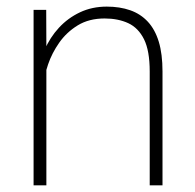

<svg xmlns="http://www.w3.org/2000/svg" viewBox="-20 -558 588 578"><path d="M119.6 -415.5V0H81.1V-528.3H119.1ZM112.3 -304.7 93.3 -327.1Q97.7 -369.1 114 -407.2Q130.4 -445.3 157.5 -474.6Q184.6 -503.9 220.9 -521Q257.3 -538.1 301.3 -538.1Q340.8 -538.1 372.1 -527.1Q403.3 -516.1 425 -492.7Q446.8 -469.2 458 -432.4Q469.2 -395.5 469.2 -342.8V0H430.7V-342.8Q430.7 -405.3 413.6 -439.7Q396.5 -474.1 366 -488.3Q335.4 -502.4 294.9 -502.4Q248 -502.4 214.1 -481.7Q180.2 -460.9 158.2 -429.4Q136.2 -397.9 124.8 -364.3Q113.3 -330.6 112.3 -304.7Z"/></svg>

Font: Roboto ExtraLight
Style: Regular
Weight: 250
Designer: Christian Robertson
Foundry: Google
Version: Version 3.009; 2024